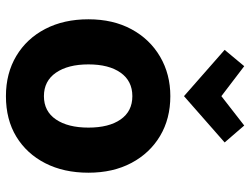

<svg xmlns="http://www.w3.org/2000/svg" viewBox="-118 -711 843 647"><g transform="rotate(90 303.5 -387.5)"><path d="M304 14Q227 14 168.5 -21Q110 -56 77.5 -118.5Q45 -181 45 -264Q45 -347 78.5 -409Q112 -471 171 -505.5Q230 -540 304 -540Q380 -540 438 -505.5Q496 -471 529 -409Q562 -347 562 -264Q562 -181 530 -118.5Q498 -56 440.5 -21Q383 14 304 14ZM304 -114Q355 -114 382.5 -154.5Q410 -195 410 -264Q410 -333 382.5 -372.5Q355 -412 304 -412Q253 -412 225 -372.5Q197 -333 197 -264Q197 -195 225 -154.5Q253 -114 304 -114ZM304 -586 148 -723 203 -789 304 -712 403 -789 460 -723Z"/></g></svg>

Font: Ubuntu Sans ExtraBold
Style: Regular
Weight: 800
Designer: Dalton Maag Ltd
Foundry: Dalton Maag Ltd
Version: Version 1.006; ttfautohint (v1.8.4.7-5d5b)